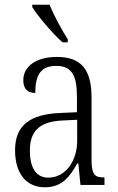

<svg xmlns="http://www.w3.org/2000/svg" viewBox="-20 -786 503 816"><path d="M246 -606H268V-619C244 -657 208 -721 191 -766H117V-756C138 -721 204 -642 246 -606ZM170 10C245 10 277 -36 308 -91H313L322 0H424V-32H421C381 -32 369 -45 369 -110V-372C369 -495 321 -544 222 -544C132 -544 79 -503 79 -445C79 -409 97 -391 130 -391C130 -464 151 -506 219 -506C290 -506 307 -458 307 -372V-309L238 -306C107 -301 44 -253 44 -148C44 -41 98 10 170 10ZM185 -31C131 -31 107 -77 107 -145C107 -225 143 -270 248 -274L308 -277V-188C308 -101 258 -31 185 -31Z"/></svg>

Font: Noto Serif Georgian Condensed Light
Style: Regular
Weight: 300
Width: 3
Designer: Monotype Design Team, Akaki Razmadze
Foundry: Google LLC
Version: Version 2.003